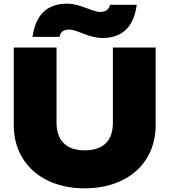

<svg xmlns="http://www.w3.org/2000/svg" viewBox="-20 -1009 924 1046"><path d="M288 -750H55V-327C55 -121 210 17 441 17C674 17 828 -121 828 -327V-750H595V-340C595 -246 546 -190 441 -190C338 -190 288 -247 288 -340ZM304 -808C308 -834 328 -848 355 -848C401 -848 463 -802 538 -802C654 -802 710 -871 725 -983H579C574 -957 555 -944 527 -944C481 -944 419 -989 345 -989C229 -989 173 -920 157 -808Z"/></svg>

Font: Bounded ExtBd
Style: Regular
Weight: 800
Designer: Vlad Churkin
Version: Version 3.0